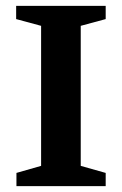

<svg xmlns="http://www.w3.org/2000/svg" viewBox="-20 -634 415 654"><path d="M36 0V-45L120 -69V-546L35 -569V-614H340V-569L255 -546V-69L340 -45V0Z"/></svg>

Font: Manuale
Style: Regular
Weight: 400
Designer: Eduardo Tunni / Pablo Cosgaya
Foundry: Eduardo Tunni / Pablo Cosgaya
Version: Version 1.002